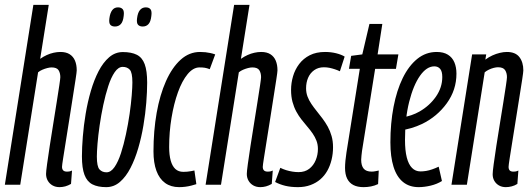

<svg xmlns="http://www.w3.org/2000/svg" viewBox="-25 -760 2183 790"><path d="M230.2 -73.5Q230.2 -64 235.1 -58.9Q240 -53.8 251.2 -53.8Q255.3 -53.8 259.9 -54.5Q264.4 -55.2 271.3 -58.3L267.2 -3.3Q255.3 3.6 243.6 6.8Q231.9 10 219.9 10Q203.7 10 191.3 3Q178.9 -4 171.7 -16.3Q164.5 -28.7 164.5 -44.4Q164.5 -53.7 168.7 -84.8Q172.9 -115.8 179.6 -159.2Q186.3 -202.5 193.9 -249.4Q201.4 -296.3 208.1 -338.4Q214.9 -380.4 219 -408.6Q223.2 -436.9 223.2 -442.3Q223.2 -459.7 215.9 -471.2Q208.6 -482.6 187 -482.6Q180.2 -482.6 169.9 -480.1Q159.7 -477.5 149.6 -473.2Q139.5 -469 131.7 -462.5L58.3 0H-5L112.3 -740H175.6L140.3 -517.9Q153.8 -527.4 167.6 -533.6Q181.4 -539.9 195.7 -543Q210 -546.2 223.5 -546.2Q247.1 -546.2 261.8 -536.7Q276.5 -527.3 283.6 -510.4Q290.7 -493.5 290.7 -470.4Q290.7 -464.1 286.1 -434.2Q281.6 -404.3 274.7 -361.2Q267.8 -318 260.5 -270.6Q253.1 -223.2 246.2 -180.6Q239.3 -137.9 234.8 -108.7Q230.2 -79.6 230.2 -73.5Z M412 10Q377.5 10 355.3 -1.4Q333.1 -12.8 322.6 -40.6Q312.1 -68.4 312.1 -116.5Q312.1 -152.9 315.8 -198.3Q319.4 -243.6 327.5 -292.1Q335.6 -340.5 348.8 -385.8Q362 -431.1 380.6 -467Q399.3 -503 424.1 -524.4Q448.9 -545.8 480.6 -545.8Q515.8 -545.8 538 -534.6Q560.2 -523.4 570.3 -496Q580.5 -468.7 580.5 -420Q580.5 -383.5 576.9 -337.9Q573.3 -292.2 565.1 -243.8Q557 -195.3 543.8 -150.3Q530.7 -105.4 512 -69.1Q493.3 -32.8 468.5 -11.4Q443.8 10 412 10ZM413.3 -51Q431.3 -51 446.3 -72.7Q461.3 -94.4 472.8 -130Q484.3 -165.5 493.2 -207.5Q502.2 -249.5 508.3 -291.5Q514.3 -333.5 517 -367.8Q519.7 -402.1 519.7 -420.7Q519.7 -461.9 508.9 -473.3Q498.2 -484.8 480 -484.8Q461.9 -484.8 447 -463.1Q432 -441.4 420.5 -405.8Q409 -370.3 400 -328.3Q391.1 -286.3 385 -244.3Q378.9 -202.3 376.2 -168.5Q373.5 -134.7 373.5 -115.7Q373.5 -75 384.3 -63Q395.1 -51 413.3 -51ZM562.2 -650.9Q549.4 -650.9 542.9 -658.2Q536.4 -665.6 538.9 -684.5Q541.7 -707.8 550.9 -718.7Q560.2 -729.7 574.7 -729.7Q588.1 -729.7 594.3 -721.8Q600.5 -714 597.7 -694.1Q595.2 -671.1 586.1 -661Q577.1 -650.9 562.2 -650.9ZM448.1 -650.9Q435 -650.9 428.8 -658.2Q422.6 -665.6 425.1 -684.5Q427.9 -706.4 436.6 -718Q445.3 -729.7 460.5 -729.7Q473.7 -729.7 480.2 -721.8Q486.7 -714 483.9 -694.1Q481.4 -671.1 472.2 -661Q462.9 -650.9 448.1 -650.9Z M711.8 10Q678.1 10 654.4 -7.1Q630.7 -24.2 618.6 -57.2Q606.5 -90.1 606.5 -137.3Q606.5 -221.7 619.6 -295.7Q632.8 -369.7 657.9 -426.1Q683.1 -482.5 718.4 -514.4Q753.6 -546.2 798.2 -546.2Q810.1 -546.2 820.3 -545.1Q830.4 -544 840.5 -541.8Q850.6 -539.7 860.5 -536.1L838 -475.3Q826.1 -479.9 817.1 -481.3Q808 -482.6 795.8 -482.6Q769.9 -482.6 747 -455Q724.1 -427.3 707.2 -380.4Q690.3 -333.4 680.7 -275.2Q671 -217.1 671 -155Q671 -122.2 677.4 -99.3Q683.8 -76.5 696.5 -64.7Q709.3 -52.9 729.4 -52.9Q737.1 -52.9 745.2 -53.6Q753.3 -54.3 761.3 -55.8Q769.3 -57.3 774.9 -58.6L782.9 -2.3Q773.4 0.9 761.7 3.8Q750 6.8 737.4 8.4Q724.9 10 711.8 10Z M1056.2 -73.5Q1056.2 -64 1061.1 -58.9Q1066 -53.8 1077.2 -53.8Q1081.3 -53.8 1085.9 -54.5Q1090.4 -55.2 1097.3 -58.3L1093.2 -3.3Q1081.3 3.6 1069.6 6.8Q1057.9 10 1045.9 10Q1029.7 10 1017.3 3Q1004.9 -4 997.7 -16.3Q990.5 -28.7 990.5 -44.4Q990.5 -53.7 994.7 -84.8Q998.9 -115.8 1005.6 -159.2Q1012.3 -202.5 1019.9 -249.4Q1027.4 -296.3 1034.1 -338.4Q1040.9 -380.4 1045 -408.6Q1049.2 -436.9 1049.2 -442.3Q1049.2 -459.7 1041.9 -471.2Q1034.6 -482.6 1013 -482.6Q1006.2 -482.6 995.9 -480.1Q985.7 -477.5 975.6 -473.2Q965.5 -469 957.7 -462.5L884.3 0H821L938.3 -740H1001.6L966.3 -517.9Q979.8 -527.4 993.6 -533.6Q1007.4 -539.9 1021.7 -543Q1036 -546.2 1049.5 -546.2Q1073.1 -546.2 1087.8 -536.7Q1102.5 -527.3 1109.6 -510.4Q1116.7 -493.5 1116.7 -470.4Q1116.7 -464.1 1112.1 -434.2Q1107.6 -404.3 1100.7 -361.2Q1093.8 -318 1086.5 -270.6Q1079.1 -223.2 1072.2 -180.6Q1065.3 -137.9 1060.8 -108.7Q1056.2 -79.6 1056.2 -73.5Z M1107 -11.2 1128.4 -69.5Q1139.7 -63.9 1152.3 -59.9Q1164.9 -56 1178.2 -53.9Q1191.5 -51.8 1203.3 -51.8Q1229.7 -51.8 1247.4 -65.5Q1265.1 -79.2 1274.1 -101.2Q1283.1 -123.1 1283.1 -147.1Q1283.1 -165.3 1277.2 -180.9Q1271.2 -196.5 1261.5 -210.6Q1251.8 -224.7 1239.7 -238.7Q1227.7 -252.7 1215.8 -267.9Q1203.9 -283 1194.2 -300.9Q1184.5 -318.8 1178.5 -340.8Q1172.6 -362.9 1172.6 -390Q1172.6 -418.6 1180.7 -446.1Q1188.7 -473.6 1205.9 -496.5Q1223.1 -519.3 1249.6 -532.8Q1276.1 -546.2 1312.5 -546.2Q1336.9 -546.2 1358.4 -540.8Q1380 -535.3 1393.1 -527.1L1373.5 -466.7Q1364 -471.3 1352.9 -474.9Q1341.8 -478.6 1330.9 -480.9Q1319.9 -483.2 1307.6 -483.2Q1284.6 -483.2 1267.8 -471.3Q1251 -459.3 1242.7 -439.9Q1234.4 -420.5 1234.4 -396.7Q1234.4 -378.5 1240.3 -362.8Q1246.2 -347.1 1256.2 -332.4Q1266.1 -317.7 1278 -303Q1289.8 -288.3 1301.7 -272.6Q1313.5 -257 1323.5 -239.1Q1333.4 -221.2 1339.3 -200.3Q1345.3 -179.4 1345.3 -154.3Q1345.3 -127.2 1339.2 -102.5Q1333.2 -77.8 1321.7 -57.3Q1310.2 -36.9 1292.9 -22Q1275.6 -7.1 1252.5 1.4Q1229.4 10 1200.9 10Q1171.8 10 1148.9 4.5Q1126 -1.1 1107 -11.2Z M1533.4 -58.3 1530.7 -2.6Q1516.5 4.2 1501.4 7.1Q1486.2 10 1471 10Q1446.2 10 1429.4 1.5Q1412.5 -7.1 1403.6 -24.6Q1394.7 -42.2 1394.7 -69.4Q1394.7 -82.2 1396.3 -99.2Q1397.9 -116.1 1400.5 -132.2L1455.5 -476.9H1410.8L1419.9 -530.2L1465.7 -536.2L1495.1 -661.6H1548.1L1528.7 -536.2H1614.2L1604.1 -476.6H1518.5L1464.5 -138.7Q1463.5 -128.2 1462.3 -119.5Q1461.1 -110.7 1461.1 -103Q1461.1 -78.5 1471.3 -66.2Q1481.4 -53.9 1504.4 -53.9Q1511.2 -53.9 1518.3 -55.3Q1525.4 -56.6 1533.4 -58.3Z M1631.3 -276.9Q1650 -280 1667.9 -286.2Q1685.7 -292.3 1701.6 -301.4Q1743.2 -325.5 1769 -362.9Q1794.8 -400.3 1794.8 -443.2Q1794.8 -466.5 1785.9 -476.8Q1777.1 -487 1762.1 -487Q1730.5 -487 1703.1 -448.2Q1675.8 -409.4 1658.6 -341.1Q1641.4 -272.8 1641.4 -184.5Q1641.4 -141 1648.7 -112.2Q1656 -83.4 1670.3 -69.1Q1684.6 -54.7 1704.9 -54.7Q1716.5 -54.7 1728.4 -56.7Q1740.4 -58.7 1753.2 -63.2Q1766.1 -67.6 1780 -74.2L1793.4 -15.2Q1773.2 -2.5 1746.9 3.8Q1720.7 10 1697.7 10Q1659.3 10 1633.2 -11.2Q1607.1 -32.5 1594.2 -73.8Q1581.3 -115.1 1581.3 -174.2Q1581.3 -252.6 1594.3 -320.3Q1607.3 -388.1 1632 -438.7Q1656.8 -489.3 1692 -517.8Q1727.2 -546.2 1771.9 -546.2Q1799.9 -546.2 1818 -534.9Q1836.1 -523.6 1844.6 -503.5Q1853.1 -483.3 1853.1 -457.1Q1853.1 -389.9 1813.4 -335.1Q1773.7 -280.3 1712.1 -250.2Q1690.3 -239.8 1666.8 -232.9Q1643.3 -226.1 1620.2 -222.9Z M1917.6 -536.2H1975.6L1972 -514.7Q1986.4 -525.4 2001.4 -532.1Q2016.4 -538.9 2031.7 -542.5Q2046.9 -546.2 2060.5 -546.2Q2095.9 -546.2 2112.1 -525.1Q2128.3 -504 2128.3 -470.4Q2128.3 -464.1 2123.8 -434.2Q2119.2 -404.3 2112.3 -361.2Q2105.5 -318 2097.9 -270.6Q2090.4 -223.2 2083.5 -180.6Q2076.6 -137.9 2072.1 -108.7Q2067.6 -79.6 2067.6 -73.5Q2067.6 -64 2072.1 -58.9Q2076.6 -53.8 2087.8 -53.8Q2091.9 -53.8 2096.5 -54.5Q2101 -55.2 2107.9 -58.3L2103.8 -3.3Q2092.9 3.6 2080.5 6.8Q2068.2 10 2056.2 10Q2040 10 2027.8 2.9Q2015.5 -4.3 2008.8 -16.2Q2002.1 -28.1 2002.1 -42.9Q2002.1 -53.1 2006.3 -84.6Q2010.5 -116.2 2017.2 -159.4Q2024 -202.5 2031.5 -249.1Q2039 -295.7 2045.8 -337.6Q2052.5 -379.5 2056.7 -407.9Q2060.9 -436.3 2060.9 -442.3Q2060.9 -459.7 2053.2 -471.5Q2045.5 -483.3 2023.9 -483.3Q2016.8 -483.3 2006.7 -480.8Q1996.6 -478.2 1986.9 -473.6Q1977.1 -469 1969.3 -462.5L1896 0H1832.6Z"/></svg>

Font: Georama
Style: Italic
Weight: 400
Width: 2
Italic angle: -9°
Designer: Jean-Baptiste Levee
Foundry: Production Type
Version: Version 1.000